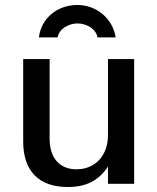

<svg xmlns="http://www.w3.org/2000/svg" viewBox="-20 -737 631 770"><path d="M518 -500H413V-194C413 -114 362 -58 287 -58C220 -58 179 -102 179 -181V-500H73V-169C73 -52 135 13 252 13C326 13 376 -13 413 -69V0H518ZM444 -587C432 -663 367 -717 290 -717C210 -717 145 -664 136 -587H211C217 -622 256 -643 291 -643C326 -643 365 -622 371 -587Z"/></svg>

Font: Perun Medium
Style: Regular
Weight: 500
Foundry: Copyright (c) Stefan Peev, Context Ltd, 2016
Version: Version 1.089